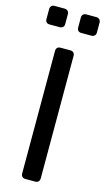

<svg xmlns="http://www.w3.org/2000/svg" viewBox="-136 -944 546 989"><g transform="rotate(15 136.5 -450.0)"><path d="M110 0Q99 0 93 -6.5Q87 -13 87 -23V-677Q87 -687 93 -693.5Q99 -700 110 -700H163Q174 -700 180 -693.5Q186 -687 186 -677V-23Q186 -13 180 -6.5Q174 0 163 0ZM194 -801Q183 -801 177 -807Q171 -813 171 -823V-877Q171 -887 177 -893.5Q183 -900 194 -900H248Q258 -900 264.5 -893.5Q271 -887 271 -877V-823Q271 -813 264.5 -807Q258 -801 248 -801ZM24 -801Q14 -801 8 -807Q2 -813 2 -823V-877Q2 -887 8 -893.5Q14 -900 24 -900H79Q89 -900 95.5 -893.5Q102 -887 102 -877V-823Q102 -813 95.5 -807Q89 -801 79 -801Z"/></g></svg>

Font: Rubik Light
Style: Regular
Weight: 400
Version: Version 2.101